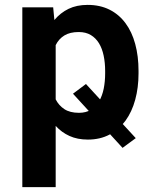

<svg xmlns="http://www.w3.org/2000/svg" viewBox="-20 -558 640 781"><path d="M532.2 3.9 478.5 43.5 276.9 -176.8 329.6 -216.3ZM543.5 -259.3Q543.5 -201.7 530 -152.3Q516.6 -103 490.5 -67.1Q464.4 -31.2 425.8 -10.7Q387.2 9.8 337.4 9.8Q294.9 9.8 262.7 -4.9Q230.5 -19.5 206.5 -45.9V203.1H70.8V-528.3H196.3L201.2 -476.6Q225.6 -505.9 258.8 -522Q292 -538.1 336.4 -538.1Q386.7 -538.1 425.3 -518.8Q463.9 -499.5 490.2 -464.1Q516.6 -428.7 530 -379.2Q543.5 -329.6 543.5 -269.5ZM407.7 -269.5Q407.7 -302.7 401.6 -331.8Q395.5 -360.8 382.6 -382.1Q369.6 -403.3 349.4 -415.5Q329.1 -427.7 300.3 -427.7Q264.6 -427.7 241.9 -413.8Q219.2 -399.9 206.5 -374.5V-153.8Q219.2 -128.9 241.9 -114Q264.6 -99.1 301.3 -99.1Q330.1 -99.1 350.3 -111.8Q370.6 -124.5 383.3 -146.5Q396 -168.5 401.9 -197.5Q407.7 -226.6 407.7 -259.3Z"/></svg>

Font: Roboto Mono
Style: Bold
Weight: 700
Designer: Google
Version: Version 2.000985; 2015; ttfautohint (v1.3)